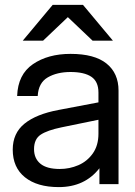

<svg xmlns="http://www.w3.org/2000/svg" viewBox="-20 -752 552 784"><path d="M386 -65Q326 12 220 12Q132 12 82 -28Q32 -68 32 -141Q32 -208 80 -247Q128 -286 219 -303L382 -334V-374Q382 -419 353 -438.5Q324 -458 268 -458Q213 -458 175 -436Q137 -414 134 -360H50Q53 -448 114.5 -490Q176 -532 268 -532Q366 -532 415 -492.5Q464 -453 464 -382V0H386ZM224 -62Q264 -62 300 -77.5Q336 -93 359 -125.5Q382 -158 382 -206V-263L231 -232Q173 -220 146 -202Q119 -184 119 -143Q119 -105 145 -83.5Q171 -62 224 -62ZM441 -586H358L257 -682L156 -586H73L195 -732H319Z"/></svg>

Font: Aspekta 400
Style: Regular
Weight: 400
Designer: Ivo Dolenc
Version: Version 2.000